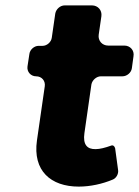

<svg xmlns="http://www.w3.org/2000/svg" viewBox="-20 -684 516 712"><path d="M392 -144C370 -136 350 -131 335 -131C303 -130 287 -148 293 -190L319 -371C322 -387 338 -401 354 -401H434C451 -401 467 -415 469 -431L475 -475C479 -497 463 -515 441 -515H381C359 -515 343 -533 346 -555L356 -624C359 -646 343 -664 321 -664H220C203 -664 188 -650 185 -634L172 -544C170 -528 154 -514 138 -514H123C107 -514 91 -500 89 -484L82 -438C79 -418 94 -401 114 -401C135 -401 149 -384 146 -364L117 -163C101 -51 168 8 272 8C315 8 360 -2 398 -18C411 -23 420 -39 418 -53L407 -134C405 -142 399 -147 392 -144Z"/></svg>

Font: Trueno
Style: RoundBdIt
Weight: 700
Designer: Julieta Ulanovsky, Jasper
Foundry: Julieta Ulanovsky, Cannot Into Space Fonts
Version: Version 3.001